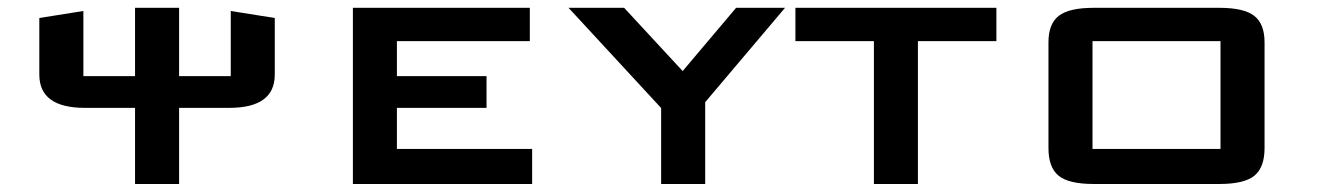

<svg xmlns="http://www.w3.org/2000/svg" viewBox="-20 -459 3291 479"><path d="M426.8 0H316.9V-189.9H191.9Q78.1 -189.9 78.1 -272.9V-414.1L188 -431.6V-269H316.9V-439.5H426.8V-269H555.7V-431.6L665.5 -414.1V-272.9Q665.5 -189.9 551.8 -189.9H426.8Z M1307.6 0H860.4V-439.5H1301.8V-356.4H970.2V-269H1193.8V-189.9H970.2V-87.4H1307.6Z M1739.3 0H1629.4V-189.5L1398.4 -439.5H1537.1L1683.1 -281.7L1816.4 -439.5H1938.5L1739.3 -204.1Z M2270 0H2160.2V-356.4H1964.4V-439.5H2465.8V-356.4H2270Z M3134.8 -89.8Q3134.8 -41.5 3109.6 -20.8Q3084.5 0 3022 0H2708.5Q2646 0 2620.8 -20.8Q2595.7 -41.5 2595.7 -89.8V-353.5Q2595.7 -399.4 2621.3 -419.4Q2647 -439.5 2708.5 -439.5H3022Q3083.5 -439.5 3109.1 -419.4Q3134.8 -399.4 3134.8 -353.5ZM3024.9 -356.4H2705.6V-87.4H3024.9Z"/></svg>

Font: Squarish Sans CT
Style: RegularSC
Weight: 400
Version: Version 0.9